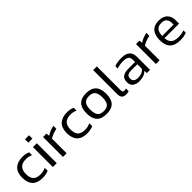

<svg xmlns="http://www.w3.org/2000/svg" viewBox="295 -1991 3303 3303"><g transform="rotate(-45 1946.0 -339.5)"><path d="M448.7 -17.6V-89.4Q385.3 -59.7 320.8 -59.7Q227.5 -59.7 185.9 -104.1Q144.2 -148.6 144.2 -242.2Q144.2 -334.2 189.9 -379.5Q235.7 -424.7 324.8 -424.7Q392.1 -424.7 448.1 -397.4V-466.8Q417.1 -481.9 385.6 -488.2Q354.1 -494.5 307.1 -494.5Q188.1 -494.5 121.1 -431.5Q54.2 -368.5 54.2 -242.2Q54.2 -119.4 116 -54.7Q177.8 10.1 300.7 10.1Q385.5 10.1 448.7 -17.6Z M654.5 -594.5V-676.1H555.4V-594.5ZM651.7 0V-484.4L557.6 -484.9V0Z M892.3 0V-357Q963.6 -401.9 1065.9 -422.6V-494.5Q1020.5 -486.8 974.2 -468Q927.8 -449.2 892.3 -425L887.2 -484.4H803.1V0Z M1532.8 -17.6V-89.4Q1469.4 -59.7 1404.9 -59.7Q1311.6 -59.7 1270 -104.1Q1228.3 -148.6 1228.3 -242.2Q1228.3 -334.2 1274 -379.5Q1319.8 -424.7 1408.9 -424.7Q1476.2 -424.7 1532.2 -397.4V-466.8Q1501.2 -481.9 1469.7 -488.2Q1438.2 -494.5 1391.2 -494.5Q1272.2 -494.5 1205.2 -431.5Q1138.3 -368.5 1138.3 -242.2Q1138.3 -119.4 1200.1 -54.7Q1261.9 10.1 1384.8 10.1Q1469.6 10.1 1532.8 -17.6Z M2098.9 -242.2Q2098.9 -368.1 2040 -431.3Q1981.2 -494.5 1858.7 -494.5Q1735.8 -494.5 1677.6 -431.3Q1619.4 -368.1 1619.4 -242.2Q1619.4 -116.7 1677.6 -53.3Q1735.8 10.1 1858.7 10.1Q1983.3 10.1 2041.1 -52.6Q2098.9 -115.3 2098.9 -242.2ZM1709.4 -242.2Q1709.4 -336.9 1744.4 -380.8Q1779.4 -424.7 1858.7 -424.7Q1913.3 -424.7 1946.2 -404.9Q1979 -385 1993.9 -344.6Q2008.9 -304.2 2008.9 -242.2Q2008.9 -180.6 1993.9 -140Q1979 -99.3 1946.2 -79.5Q1913.3 -59.7 1858.7 -59.7Q1804.8 -59.7 1771.8 -79.5Q1738.8 -99.3 1724.1 -140.2Q1709.4 -181 1709.4 -242.2Z M2402.5 -1.2V-65.3Q2384.6 -59.1 2357.2 -59.1Q2336.1 -59.1 2326.3 -71.3Q2316.4 -83.5 2316.4 -113.1V-688.9H2227.3V-106.4Q2227.3 -44.1 2253.4 -17Q2279.5 10.1 2333.6 10.1Q2352.7 10.1 2369 8Q2385.2 5.9 2402.5 -1.2Z M2839.2 -57.4 2845.1 0H2921.3V-315Q2921.3 -408.6 2870.4 -451.5Q2819.5 -494.5 2716.2 -494.5Q2667.7 -494.5 2623 -487.7Q2578.4 -481 2544.8 -466.6V-408.6Q2617.7 -434.3 2696 -434.3Q2750.4 -434.3 2780.3 -423.1Q2810.3 -411.8 2822.8 -388.3Q2835.3 -364.8 2835.3 -323.4V-277.8H2670Q2583.1 -277.8 2536.5 -244Q2489.8 -210.2 2489.8 -131.2Q2489.8 -59.3 2535.6 -24.6Q2581.3 10.1 2654.8 10.1Q2717.9 10.1 2762.6 -6.3Q2807.4 -22.7 2839.2 -57.4ZM2572.9 -133.3Q2572.9 -184.9 2602.8 -204.1Q2632.7 -223.2 2689.5 -222.7H2835.3V-111.7Q2784.3 -47.5 2685.5 -47.5Q2572.9 -47.5 2572.9 -133.3Z M3153.8 0V-357Q3225.1 -401.9 3327.4 -422.6V-494.5Q3282 -486.8 3235.7 -468Q3189.3 -449.2 3153.8 -425L3148.7 -484.4H3064.6V0Z M3807.9 -17.8V-75.8Q3778.9 -63.4 3744.5 -56.9Q3710.1 -50.4 3676.1 -50.4Q3577.8 -50.4 3533.6 -88.3Q3489.4 -126.1 3482.8 -209.1H3837.6V-292.3Q3837.6 -385.3 3783.4 -439.9Q3729.3 -494.5 3627.8 -494.5Q3511.9 -494.5 3456.7 -430.4Q3401.6 -366.3 3399.8 -244.6Q3399.8 -115.9 3462.7 -52.9Q3525.7 10.1 3653.9 10.1Q3699.1 10.1 3736.9 3.2Q3774.8 -3.6 3807.9 -17.8ZM3630.2 -433.8Q3696.6 -433.8 3727.5 -399.3Q3758.5 -364.9 3758.5 -304.2V-264.3H3482.8Q3482.8 -345.1 3517.2 -389.7Q3551.5 -434.3 3630.2 -433.8Z"/></g></svg>

Font: Arad-FD-VF Thin
Style: Regular
Weight: 100
Designer: Mohammad Darvishi
Version: Version 1.010;September 21, 2024;FontCreator 15.0.0.2992 64-